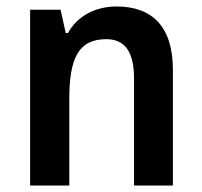

<svg xmlns="http://www.w3.org/2000/svg" viewBox="-20 -573 624 593"><path d="M340 -553C278 -553 220 -526 190 -471H183L167 -543H73V0H194V-266C194 -391 221 -452 308 -452C368 -452 394 -410 394 -330V0H514V-357C514 -491 450 -553 340 -553Z"/></svg>

Font: Noto Sans Armenian SemiCondensed SemiBold
Style: Regular
Weight: 600
Width: 4
Designer: Monotype Design Team
Foundry: Monotype Imaging Inc.
Version: Version 2.008